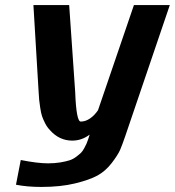

<svg xmlns="http://www.w3.org/2000/svg" viewBox="-20 -550 695 763"><path d="M654.8 -529.8 478 -9.8Q465.8 25.9 457.3 45.7Q448.7 65.4 424.1 97.7Q399.4 129.9 367.4 147.5Q335.4 165 277.8 179Q220.2 192.9 144.5 192.9Q87.9 192.9 43.5 184.1L62.5 85.9Q129.4 99.1 170.9 99.1Q197.3 99.1 219.2 95.5Q241.2 91.8 255.9 87.2Q270.5 82.5 283.2 72.8Q295.9 63 302 57.1Q308.1 51.3 315.2 38.1Q322.3 24.9 324 20.5Q325.7 16.1 330.6 2.9L336.4 -15.1Q304.7 8.8 267.1 8.8Q215.3 8.8 178.2 -33.2Q167 -44.9 159.2 -60.3Q151.4 -75.7 147.2 -87.9Q143.1 -100.1 139.9 -121.3Q136.7 -142.6 135.7 -152.8Q134.8 -163.1 133.3 -188L112.8 -529.8H254.9L278.8 -184.1Q283.2 -66.9 300.8 -66.9Q319.8 -66.9 337.9 -79.3Q356 -91.8 369.6 -112.3L512.2 -529.8Z"/></svg>

Font: Aurulent Sans
Style: BoldItalic
Weight: 700
Italic angle: -11°
Version: Version 2007.05.04